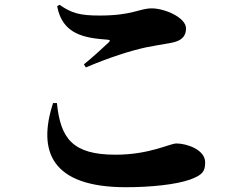

<svg xmlns="http://www.w3.org/2000/svg" viewBox="-20 -753 1040 803"><path d="M219 -727C241 -609 333 -594 430 -587C441 -586 442 -583 434 -575C409 -552 364 -510 331 -484L339 -471C438 -513 526 -541 591 -555C621 -561 663 -568 697 -574C739 -582 758 -601 758 -634C758 -680 668 -718 615 -718C562 -718 535 -688 396 -688C314 -688 279 -698 229 -733ZM218 -322C233 -174 283 -106 463 -106C606 -106 690 -153 718 -153C761 -153 838 -127 838 -74C838 -35 826 -21 775 -2C716 19 610 30 507 30C195 30 136 -120 202 -322Z"/></svg>

Font: Noto Serif SC Black
Style: Regular
Weight: 900
Designer: Ryoko NISHIZUKA 西塚涼子 (kana & ideographs); Frank Grießhammer (Latin, Greek & Cyrillic); Wenlong ZHANG 张文龙 (bopomofo); San
Foundry: Adobe
Version: Version 2.001;hotconv 1.1.0;makeotfexe 2.6.0